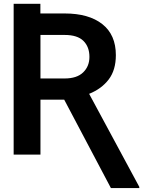

<svg xmlns="http://www.w3.org/2000/svg" viewBox="-20 -797 789 990"><path d="M551.8 172.6 311.1 -283H188.6V0H50.4V-777.3H188.2V-727.6H313.2Q437.9 -727.6 507.6 -672.6Q577.4 -617.5 577.4 -512.8Q577.4 -435.7 540.5 -387.3Q503.6 -338.8 439.6 -313.2L698.2 166.5V172.6ZM188.6 -392.4H313.2Q376.4 -392.4 408.7 -423.7Q441.1 -454.9 441.1 -503.6Q441.1 -555.4 410.2 -586.1Q379.3 -616.8 313.2 -616.8H188.6Z"/></svg>

Font: Inter Zeller Semi Bold
Style: Regular
Weight: 600
Designer: Rasmus Andersson; Joe Bland
Foundry: zeller
Version: Version 3.015;git-dec3a8cb1